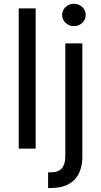

<svg xmlns="http://www.w3.org/2000/svg" viewBox="-20 -771 524 996"><path d="M165 -727.5H77.1V0H165ZM318.8 -545.9V39.1C318.8 93.3 296.4 123 245.6 123H229.5V204.1H247.1C353 204.1 407.7 143.1 407.2 39.1V-545.9ZM363.3 -635.3C397 -635.3 424.8 -661.1 424.8 -693.4C424.8 -725.6 397 -751.5 363.3 -751.5C330.1 -751.5 302.2 -725.6 302.2 -693.4C302.2 -661.1 330.1 -635.3 363.3 -635.3Z"/></svg>

Font: Raveo
Style: Regular
Weight: 400
Designer: Jakub Foglar, Rasmus Andersson (Inter)
Foundry: Jakubfoglar.com
Version: Version 1.100;Glyphs 3.2.3 (3260)